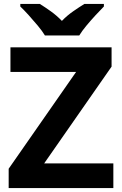

<svg xmlns="http://www.w3.org/2000/svg" viewBox="-20 -954 619 974"><path d="M555 0H24V-98L366 -589H33V-714H546V-616L204 -125H555ZM208 -774Q194 -797 171.5 -824Q149 -851 125.5 -877Q102 -903 83 -921V-934H182Q208 -918 238 -896.5Q268 -875 294 -848Q320 -875 351 -896.5Q382 -918 408 -934H507V-921Q489 -903 465 -877Q441 -851 418.5 -824Q396 -797 382 -774Z"/></svg>

Font: Noto Sans Bamum
Style: Bold
Weight: 700
Designer: Monotype Design Team
Foundry: Monotype Imaging Inc.
Version: Version 2.002; ttfautohint (v1.8.4.7-5d5b)